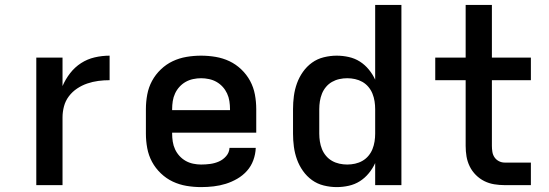

<svg xmlns="http://www.w3.org/2000/svg" viewBox="-20 -755 2240 783"><path d="M128 0V-520H235V-404Q247 -432 266 -456.5Q285 -481 310.5 -497.5Q336 -514 366 -521Q396 -528 427 -528V-428Q404 -428 381 -425Q358 -422 336 -414.5Q314 -407 294.5 -394Q275 -381 261 -362.5Q247 -344 241 -321.5Q235 -299 235 -276V0Z M800 8Q770 8 740.5 3Q711 -2 684.5 -14.5Q658 -27 636 -48Q614 -69 600 -95Q586 -121 580.5 -150.5Q575 -180 575 -210V-310Q575 -340 580.5 -369.5Q586 -399 600 -425Q614 -451 636 -472Q658 -493 684.5 -505.5Q711 -518 740.5 -523Q770 -528 800 -528Q830 -528 859.5 -523Q889 -518 915.5 -505.5Q942 -493 964 -472Q986 -451 1000 -425Q1014 -399 1019.5 -369.5Q1025 -340 1025 -310V-214H682V-210Q682 -194 684.5 -177.5Q687 -161 694 -146Q701 -131 712 -119Q723 -107 737 -99Q751 -91 767.5 -87.5Q784 -84 800 -84Q819 -84 837.5 -86.5Q856 -89 873 -96.5Q890 -104 902.5 -118.5Q915 -133 916 -152H1023Q1022 -126 1013 -101.5Q1004 -77 987 -58Q970 -39 947.5 -26Q925 -13 901 -5.5Q877 2 851.5 5Q826 8 800 8ZM682 -306H918V-310Q918 -326 915.5 -342.5Q913 -359 906 -374Q899 -389 888 -401Q877 -413 863 -421Q849 -429 832.5 -432.5Q816 -436 800 -436Q784 -436 767.5 -432.5Q751 -429 737 -421Q723 -413 712 -401Q701 -389 694 -374Q687 -359 684.5 -342.5Q682 -326 682 -310Z M1353 8Q1327 8 1300.5 1.5Q1274 -5 1252.5 -20.5Q1231 -36 1215.5 -58Q1200 -80 1191 -105Q1182 -130 1178.5 -156.5Q1175 -183 1175 -210V-310Q1175 -337 1178.5 -363.5Q1182 -390 1191 -415Q1200 -440 1215.5 -462Q1231 -484 1252.5 -499.5Q1274 -515 1300.5 -521.5Q1327 -528 1353 -528Q1378 -528 1402.5 -522.5Q1427 -517 1447.5 -504Q1468 -491 1484 -471.5Q1500 -452 1510 -430V-735H1617V0H1510V-90Q1500 -68 1484 -48.5Q1468 -29 1447.5 -16Q1427 -3 1402.5 2.5Q1378 8 1353 8ZM1396 -84Q1412 -84 1428 -87.5Q1444 -91 1458 -99Q1472 -107 1482.5 -119.5Q1493 -132 1499 -147Q1505 -162 1507.5 -178Q1510 -194 1510 -210V-310Q1510 -326 1507.5 -342Q1505 -358 1499 -373Q1493 -388 1482.5 -400.5Q1472 -413 1458 -421Q1444 -429 1428 -432.5Q1412 -436 1396 -436Q1380 -436 1364 -432.5Q1348 -429 1334 -421Q1320 -413 1309.5 -400.5Q1299 -388 1293 -373Q1287 -358 1284.5 -342Q1282 -326 1282 -310V-210Q1282 -194 1284.5 -178Q1287 -162 1293 -147Q1299 -132 1309.5 -119.5Q1320 -107 1334 -99Q1348 -91 1364 -87.5Q1380 -84 1396 -84Z M2145 0H2038Q2017 0 1995.5 -3.5Q1974 -7 1955 -16.5Q1936 -26 1920.5 -41.5Q1905 -57 1895.5 -76.5Q1886 -96 1882.5 -117Q1879 -138 1879 -160V-428H1755V-520H1879V-735H1986V-520H2145V-428H1986V-160Q1986 -148 1988 -135.5Q1990 -123 1997 -113Q2004 -103 2015 -97.5Q2026 -92 2038 -92H2145Z"/></svg>

Font: Iosevka Aile Semibold
Style: Regular
Weight: 600
Designer: Belleve Invis
Foundry: Belleve Invis
Version: Version 31.1.0; ttfautohint (v1.8.4)